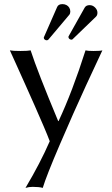

<svg xmlns="http://www.w3.org/2000/svg" viewBox="-20 -677 546 934"><path d="M28 -432Q42 -429 80 -429Q116 -429 129 -432Q162 -330 263 -88H265Q332 -231 396 -432Q406 -429 435 -429Q468 -429 478 -432Q457 -388 397.5 -259Q338 -130 271.5 25Q205 180 188 237Q171 232 139 232Q121 232 104 237Q176 116 222 10Q212 -17 192.5 -62.5Q173 -108 149 -162.5Q125 -217 104 -263.5Q83 -310 59.5 -362.5Q36 -415 28 -432ZM454 -615Q454 -603 447 -596L333 -486Q331 -484 327 -484Q324 -484 321 -485.5Q318 -487 315.5 -490Q313 -493 313 -497Q313 -500 314 -501L392 -640Q399 -652 416 -652Q431 -652 442.5 -640.5Q454 -629 454 -615ZM322 -621Q322 -611 317 -605L215 -484Q212 -481 207 -481Q202 -481 197.5 -484.5Q193 -488 193 -494Q193 -496 194 -497L258 -643Q264 -657 284 -657Q294 -657 303 -652.5Q312 -648 317 -639.5Q322 -631 322 -621Z"/></svg>

Font: Libertinus Sans
Style: Regular
Weight: 400
Designer: Philipp H. Poll
Foundry: Khaled Hosny
Version: Version 6.1